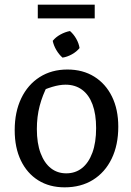

<svg xmlns="http://www.w3.org/2000/svg" viewBox="-20 -794 562 823"><path d="M257 9Q192 9 144 -21Q96 -51 69.5 -106Q43 -161 43 -236Q43 -314 71 -372.5Q99 -431 150 -463.5Q201 -496 269 -496Q335 -496 384 -465.5Q433 -435 460 -380Q487 -325 487 -251Q487 -172 458.5 -113.5Q430 -55 378.5 -23Q327 9 257 9ZM264 -51Q303 -51 331.5 -73.5Q360 -96 376 -139.5Q392 -183 392 -245Q392 -305 376.5 -346.5Q361 -388 331.5 -409.5Q302 -431 261 -431Q235 -431 203.5 -421.5Q172 -412 132 -393L185 -430Q162 -386 150 -340Q138 -294 138 -241Q138 -180 154 -137.5Q170 -95 198 -73Q226 -51 264 -51ZM280 -661Q296 -647 307 -627.5Q318 -608 321 -588Q308 -572 288 -561Q268 -550 248 -547Q233 -560 221.5 -579.5Q210 -599 206 -619Q219 -635 239 -646Q259 -657 280 -661ZM142 -715V-774H386V-715Z"/></svg>

Font: Piazzolla 24pt Medium
Style: Regular
Weight: 500
Designer: Juan Pablo del Peral
Foundry: Huerta Tipografica
Version: Version 2.005